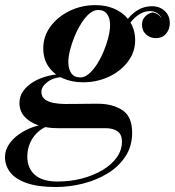

<svg xmlns="http://www.w3.org/2000/svg" viewBox="-75 -490 701 770"><path d="M149 260Q78.5 260 33.2 244.5Q-12 229 -33.5 201.8Q-55 174.5 -55 140Q-55 113 -39.2 89.2Q-23.5 65.5 2.2 47.8Q28 30 57 19.8Q86 9.5 112.5 9.5H136Q105 16.5 82.2 35Q59.5 53.5 47 80.2Q34.5 107 34.5 138Q34.5 184.5 64.8 211.2Q95 238 156 238Q207.5 238 254 225.8Q300.5 213.5 336.8 191.8Q373 170 393.5 141Q414 112 414 78Q414 49 396.2 36.5Q378.5 24 347.5 24Q338.5 24 318.2 24Q298 24 273 24Q248 24 223.5 24Q199 24 180.5 24Q162 24 155.5 24Q110.5 24 76 11.5Q41.5 -1 22.2 -23.5Q3 -46 3 -77Q3 -103.5 18.2 -125Q33.5 -146.5 59.5 -162Q85.5 -177.5 119.2 -185.8Q153 -194 190.5 -194L189.5 -181.5Q142 -181.5 116.5 -162.2Q91 -143 91 -122Q91 -102 105 -91.5Q119 -81 140.8 -77Q162.5 -73 186 -73Q203.5 -73 228.8 -73.2Q254 -73.5 278.5 -73.8Q303 -74 317 -74Q376.5 -74 415.8 -48.2Q455 -22.5 455 42Q455 96.5 428 137.5Q401 178.5 356 205.8Q311 233 257 246.5Q203 260 149 260ZM258 -160Q212 -160 176 -176.5Q140 -193 119.2 -223.5Q98.5 -254 98.5 -296.5Q98.5 -344.5 127.5 -383.8Q156.5 -423 204.2 -446.2Q252 -469.5 308 -469.5Q353.5 -469.5 389.5 -452Q425.5 -434.5 446.2 -402.8Q467 -371 467 -328.5Q467 -281 438 -242.8Q409 -204.5 361.5 -182.2Q314 -160 258 -160ZM247 -179.5Q264.5 -179.5 281.5 -194Q298.5 -208.5 313.8 -232.2Q329 -256 340.8 -284.2Q352.5 -312.5 359.5 -340.2Q366.5 -368 366.5 -390Q366.5 -415.5 355 -432.8Q343.5 -450 318.5 -450Q301 -450 284 -435.8Q267 -421.5 251.8 -397.5Q236.5 -373.5 224.8 -345.5Q213 -317.5 206 -289.8Q199 -262 199 -240.5Q199 -214.5 210.5 -197Q222 -179.5 247 -179.5ZM534.5 -465Q565.5 -465 585.8 -446Q606 -427 606 -397.5Q606 -372.5 591 -354.8Q576 -337 550 -337Q527.5 -337 511 -351.8Q494.5 -366.5 494.5 -391.5Q494.5 -410.5 507 -423.8Q519.5 -437 537.5 -440Q548.5 -438.5 557.8 -432.2Q567 -426 573 -415.5Q568 -429.5 555.2 -437.5Q542.5 -445.5 527 -445.5Q504.5 -445.5 484.8 -433.2Q465 -421 447.5 -399Q430 -377 415 -346.5L401 -354.5Q427.5 -410 460.5 -437.5Q493.5 -465 534.5 -465Z"/></svg>

Font: Bodoni Moda 11pt SemiBold
Style: Italic
Weight: 600
Italic angle: -13°
Designer: Owen Earl
Foundry: indestructible type
Version: Version 2.004